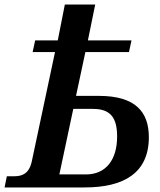

<svg xmlns="http://www.w3.org/2000/svg" viewBox="-31 -821 699 841"><path d="M-11 0H340C511 0 621 -63 621 -220C621 -329 564 -401 403 -401H302L343 -593H534L545 -644H354L386 -801H253L222 -644H123L112 -593H210L108 -113C96 -60 66 -49 32 -49H-1ZM229 -57 290 -344H377C454 -344 482 -304 482 -223C482 -119 431 -57 346 -57Z"/></svg>

Font: Noto Serif Semi
Style: Italic
Weight: 600
Italic angle: -12°
Designer: Monotype Design Team
Foundry: Monotype Imaging Inc.
Version: Version 1.901